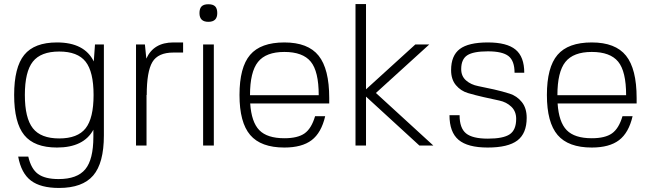

<svg xmlns="http://www.w3.org/2000/svg" viewBox="-20 -720 3220 950"><path d="M442 -78Q394 10 262 10Q150 10 100 -51.5Q50 -113 50 -250Q50 -387 100 -448.5Q150 -510 262 -510Q398 -510 444 -416L450 -500H494V-50Q494 87 441 148.5Q388 210 272 210Q181 210 133 173.5Q85 137 70 55H120Q134 116 168.5 141Q203 166 270 166Q362 166 402 117.5Q442 69 442 -43ZM103 -250Q103 -136 142.5 -85.5Q182 -35 273 -35Q364 -35 403.5 -85Q443 -135 443 -250Q443 -365 403.5 -415Q364 -465 273 -465Q182 -465 142.5 -415Q103 -365 103 -250Z M706 -250H705V0H653V-500H697L704 -430Q740 -510 838 -510H886V-460H838Q762 -460 734 -413Q706 -366 706 -250Z M1038 0H985V-500H1038ZM1055 -655Q1055 -612 1011 -612Q967 -612 967 -655Q967 -678 977.5 -688.5Q988 -699 1011 -699Q1034 -699 1044.5 -688.5Q1055 -678 1055 -655Z M1218 -208Q1224 -116 1263 -76Q1302 -36 1387 -36Q1453 -36 1487 -60Q1521 -84 1539 -145H1589Q1570 -63 1522 -26.5Q1474 10 1387 10Q1271 10 1218 -52Q1165 -114 1165 -250Q1165 -387 1217.5 -448.5Q1270 -510 1387 -510Q1504 -510 1556.5 -444.5Q1609 -379 1609 -235V-208ZM1557 -249Q1557 -367 1517.5 -415Q1478 -463 1387 -463Q1296 -463 1256.5 -413.5Q1217 -364 1217 -249Z M1791 -700V-278L2035 -500H2104L1840 -260L2124 0H2055L1791 -242V0H1739V-700Z M2262 -378Q2262 -343 2286 -322Q2310 -301 2346 -294Q2382 -287 2424 -277.5Q2466 -268 2502 -256.5Q2538 -245 2562 -215Q2586 -185 2586 -137Q2586 -60 2540 -25Q2494 10 2393 10Q2294 10 2249 -28Q2204 -66 2204 -150H2254Q2254 -86 2286 -60Q2318 -34 2394 -34Q2470 -34 2502 -55.5Q2534 -77 2534 -132Q2534 -169 2510 -192Q2486 -215 2450.5 -222.5Q2415 -230 2373 -239.5Q2331 -249 2295.5 -259.5Q2260 -270 2236 -298.5Q2212 -327 2212 -373Q2212 -445 2255 -477.5Q2298 -510 2394 -510Q2488 -510 2531 -474.5Q2574 -439 2574 -360H2526Q2526 -419 2496 -442.5Q2466 -466 2394 -466Q2322 -466 2292 -446.5Q2262 -427 2262 -378Z M2739 -208Q2745 -116 2784 -76Q2823 -36 2908 -36Q2974 -36 3008 -60Q3042 -84 3060 -145H3110Q3091 -63 3043 -26.5Q2995 10 2908 10Q2792 10 2739 -52Q2686 -114 2686 -250Q2686 -387 2738.5 -448.5Q2791 -510 2908 -510Q3025 -510 3077.5 -444.5Q3130 -379 3130 -235V-208ZM3078 -249Q3078 -367 3038.5 -415Q2999 -463 2908 -463Q2817 -463 2777.5 -413.5Q2738 -364 2738 -249Z"/></svg>

Font: Fivo Sans Light
Style: Regular
Weight: 300
Designer: Alexander Slobzheninov
Foundry: Alexander Slobzheninov
Version: 1.0